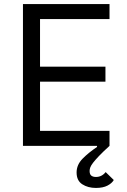

<svg xmlns="http://www.w3.org/2000/svg" viewBox="-20 -718 623 945"><path d="M93 -698H519V-624H177V-390H499V-316H177V-74H519V0Q487 29 468 49Q449 69 438.5 82.5Q428 96 424.5 105.5Q421 115 421 123Q421 140 429.5 146.5Q438 153 452 153Q481 153 500 129L540 168Q531 184 509 195.5Q487 207 452 207Q413 207 385 189Q357 171 357 131Q357 93 386.5 63Q416 33 458 5L457 0H93Z"/></svg>

Font: Aneliza
Style: Regular
Weight: 400
Designer: Mike Abbink, Paul van der Laan, Pieter van Rosmalen
Foundry: Bold Monday
Version: Version 3.001;September 8, 2019;FontCreator 11.5.0.2425 64-b